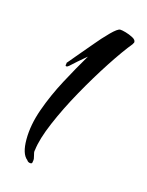

<svg xmlns="http://www.w3.org/2000/svg" viewBox="-66 -641 333 435"><g transform="rotate(15 101.0 -423.5)"><path d="M46 -251Q40 -251 37 -256Q23 -267 23 -301Q23 -335 36.5 -373Q50 -411 70 -448.5Q90 -486 109 -518Q105 -515 99.5 -510Q94 -505 89 -501Q77 -490 73.5 -487Q70 -484 68 -484Q64 -484 66 -489V-492Q68 -494 72 -499Q76 -504 82 -511Q95 -526 111.5 -546Q128 -566 143 -581Q158 -596 164 -596Q168 -596 177 -593.5Q186 -591 194.5 -586.5Q203 -582 202 -576Q202 -575 201 -574Q200 -573 200 -572Q182 -550 157.5 -512.5Q133 -475 109 -432Q85 -389 68 -349Q51 -309 48 -283Q47 -280 47.5 -276.5Q48 -273 49 -270Q50 -266 50.5 -263Q51 -260 50 -256Q50 -251 46 -251Z"/></g></svg>

Font: The Nautigal
Style: Bold
Weight: 700
Designer: Robert E. Leuschke
Foundry: Robert E. Leuschke
Version: Version 1.100; ttfautohint (v1.8.3)